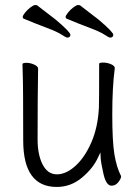

<svg xmlns="http://www.w3.org/2000/svg" viewBox="-20 -728 540 761"><path d="M205 13Q72 13 72 -171Q72 -391 70 -440L69 -474Q70 -479 85 -479Q100 -479 115.5 -472Q131 -465 131 -456Q129 -340 129 -175Q129 -115 149 -76Q169 -37 205.5 -37Q242 -37 279 -70.5Q316 -104 342 -163.5Q368 -223 372 -301Q373 -318 373 -475Q373 -480 389 -480Q405 -480 420 -473.5Q435 -467 435 -458Q425 -383 425 -275Q425 -167 433.5 -116Q442 -65 459 -32L460 -29Q460 -20 449 -6Q438 8 422 8Q401 8 390.5 -37Q380 -82 379 -103L378 -124L369 -105Q350 -62 305.5 -24.5Q261 13 205 13ZM246 -579Q242 -579 223.5 -591Q205 -603 162 -619Q119 -635 74 -654Q70 -656 70 -661Q70 -666 79 -677.5Q88 -689 100.5 -698.5Q113 -708 119 -708Q125 -708 127 -707L201 -650Q259 -601 259 -590Q259 -579 246 -579ZM236 -582H237Q237 -582 236 -582ZM416 -579Q412 -579 393.5 -591Q375 -603 332 -619Q289 -635 244 -654Q240 -656 240 -661Q240 -666 249 -677.5Q258 -689 270.5 -698.5Q283 -708 289 -708Q295 -708 297 -707L371 -650Q429 -601 429 -590Q429 -579 416 -579ZM406 -582H407Q407 -582 406 -582Z"/></svg>

Font: LXGW WenKai Mono TC Light
Style: Regular
Weight: 300
Designer: LXGW / Fontworks Inc.
Foundry: LXGW / Fontworks Inc.
Version: Version 1.330